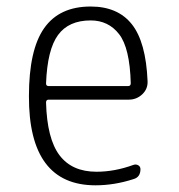

<svg xmlns="http://www.w3.org/2000/svg" viewBox="-20 -550 540 580"><path d="M253.9 -488.3Q187.5 -488.3 155.3 -444.3Q123 -400.4 119.1 -297.9Q119.1 -290 127 -290H367.2Q375 -290 375 -298.8Q372.1 -405.3 339.8 -446.8Q307.6 -488.3 253.9 -488.3ZM268.6 9.8Q66.4 9.8 67.4 -259.8Q67.4 -399.4 113.3 -464.8Q159.2 -530.3 253.9 -530.3Q335.9 -530.3 378.4 -476.6Q420.9 -422.9 425.8 -304.7Q426.8 -281.2 409.7 -265.1Q392.6 -249 369.1 -249H127Q119.1 -249 119.1 -240.2Q122.1 -130.9 159.7 -81.1Q197.3 -31.2 271.5 -31.2Q326.2 -31.2 382.8 -51.8Q390.6 -54.7 397.5 -50.8Q404.3 -46.9 404.3 -39.1Q404.3 -14.6 382.8 -8.8Q325.2 9.8 268.6 9.8Z"/></svg>

Font: Rounded Mgen+ 1mn light
Style: Regular
Weight: 200
Designer: [Source Han Sans]
Ryoko NISHIZUKA  (kana & ideographs); Paul D. Hunt (Latin, Greek & Cyrillic); Wenlong ZHANG  (bopomofo
Version: Version 1.059.20150602